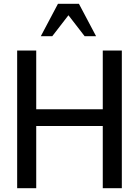

<svg xmlns="http://www.w3.org/2000/svg" viewBox="-20 -987 729 1007"><path d="M619 0V-722H519V-414H170V-722H70V0H170V-326H519V0ZM194 -797H254L339 -907L424 -797H484L394 -967H284Z"/></svg>

Font: Perun
Style: Regular
Weight: 400
Foundry: Copyright (c) Stefan Peev, Context Ltd, 2016
Version: Version 1.089